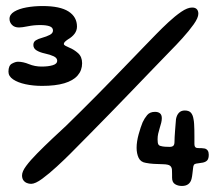

<svg xmlns="http://www.w3.org/2000/svg" viewBox="-20 -608 718 636"><path d="M119.5 -323.5Q90 -323.5 64.5 -329Q39 -334.5 23.5 -345Q8 -355.5 8 -370.5Q8 -391 19.5 -397.2Q31 -403.5 39.5 -403.5Q56.5 -403.5 76 -395.5Q95.5 -387.5 118 -387.5Q140 -387.5 154.8 -392Q169.5 -396.5 169.5 -406.5Q169.5 -416 158 -421.5Q146.5 -427 128 -431Q112 -434.5 101.2 -441Q90.5 -447.5 90.5 -459Q90.5 -469.5 98.8 -474.5Q107 -479.5 118.5 -482.5Q134.5 -487 145 -492.5Q155.5 -498 155.5 -507Q155.5 -517 144.2 -521Q133 -525 113 -525Q92 -525 72.5 -521Q53 -517 43 -517Q28 -517 19.8 -525.5Q11.5 -534 11.5 -545.5Q11.5 -560 27.2 -569.5Q43 -579 68 -583.5Q93 -588 121 -588Q179 -588 207 -570Q235 -552 235 -520Q235 -507 227 -496.2Q219 -485.5 205 -477.5Q198.5 -473 195 -469.5Q191.5 -466 191.5 -462.5Q191.5 -459 197 -456.2Q202.5 -453.5 210 -450Q225 -444 238.5 -432Q252 -420 252 -398.5Q252 -375 237.2 -358Q222.5 -341 193 -332.2Q163.5 -323.5 119.5 -323.5ZM83 1Q75.5 1 68.5 -2Q61.5 -5 57.2 -11.2Q53 -17.5 53 -27Q53 -40 66.8 -58.5Q80.5 -77 103.5 -100.2Q126.5 -123.5 153.5 -149Q174.5 -168 198.8 -191.2Q223 -214.5 249.2 -240.8Q275.5 -267 302.8 -294.5Q330 -322 357 -349.8Q384 -377.5 409.2 -403.8Q434.5 -430 457.2 -453.5Q480 -477 498.5 -496Q516.5 -514.5 538 -534.5Q559.5 -554.5 580.2 -568.8Q601 -583 616 -583Q621.5 -583 625.2 -581.8Q629 -580.5 631.5 -578Q634 -575.5 635.5 -571.8Q637 -568 637 -562.5Q637 -549 621.5 -527.2Q606 -505.5 584.5 -481.8Q563 -458 543.5 -438.5Q512 -406 479.2 -372Q446.5 -338 413 -303.2Q379.5 -268.5 345.5 -233.5Q311.5 -198.5 277.8 -164.5Q244 -130.5 211.5 -97.5Q193.5 -79.5 168.2 -56.2Q143 -33 120 -16Q97 1 83 1ZM582.5 8Q569.5 8 559.8 2Q550 -4 550 -19.5Q550 -24 550 -29Q550 -34 549.8 -39Q549.5 -44 549.5 -47Q548.5 -55 543 -59.2Q537.5 -63.5 520.5 -64Q502.5 -64.5 489 -65.2Q475.5 -66 463 -68.5Q446 -71 439.2 -85.2Q432.5 -99.5 432.5 -118.5Q432.5 -138.5 439.2 -163Q446 -187.5 452.5 -203Q458.5 -216 467.5 -226.8Q476.5 -237.5 493.5 -237.5Q504 -237.5 510 -232.5Q516 -227.5 516 -216.5Q516 -209.5 514 -201.2Q512 -193 509 -183.8Q506 -174.5 504 -165.2Q502 -156 502 -146.5Q502 -134 504.5 -129.8Q507 -125.5 512 -124.5Q518.5 -122.5 526.8 -122Q535 -121.5 542 -121.5Q550 -121.5 554 -125Q558 -128.5 558 -138.5Q558 -143.5 558.5 -154Q559 -164.5 560 -176.5Q561 -188.5 561.8 -198.8Q562.5 -209 563 -213.5Q565.5 -227 572.8 -234.5Q580 -242 592 -242Q606 -242 612.5 -234.5Q619 -227 621 -213.5Q622.5 -206.5 623 -197.5Q623.5 -188.5 623.8 -177.5Q624 -166.5 624 -154.8Q624 -143 624 -130.5Q624 -117.5 635.5 -117.5Q642.5 -117.5 648.2 -117.2Q654 -117 658.5 -116Q665 -114 668.2 -109Q671.5 -104 671.5 -95.5Q671.5 -83.5 667.2 -77.8Q663 -72 652.5 -69.5Q649 -69 642.8 -68Q636.5 -67 629.5 -66Q624 -65 622 -61.2Q620 -57.5 619.5 -50.5Q618.5 -43.5 617.5 -33.5Q616.5 -23.5 614.5 -15.5Q608.5 8 582.5 8Z"/></svg>

Font: Gluten
Style: Bold
Weight: 700
Designer: Tyler Finck
Foundry: Etcetera Type Company
Version: Version 1.204